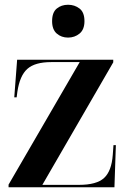

<svg xmlns="http://www.w3.org/2000/svg" viewBox="-20 -787 533 807"><path d="M16 0V-11L315 -526H195Q127 -526 95 -497.5Q63 -469 53 -401L50 -378H40L52 -536H456V-525L158 -10H312Q386 -10 417.5 -39Q449 -68 454 -136L457 -177H467L461 0ZM266 -629Q238 -629 218.5 -646Q199 -663 199 -698Q199 -735 218.5 -751Q238 -767 266 -767Q294 -767 314.5 -751Q335 -735 335 -698Q335 -663 314.5 -646Q294 -629 266 -629Z"/></svg>

Font: Noto Serif Display SemiCondensed
Style: Bold
Weight: 700
Width: 4
Designer: Monotype Design Team
Foundry: Monotype Imaging Inc.
Version: Version 2.009